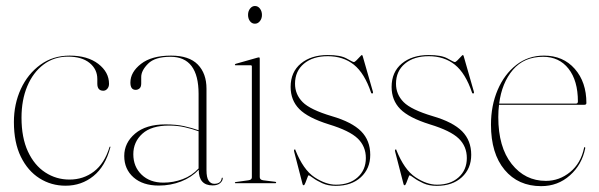

<svg xmlns="http://www.w3.org/2000/svg" viewBox="-20 -626 2046 656"><path d="M352.5 -339.5Q352.5 -329.5 346.8 -322.8Q341 -316 333 -316Q312.5 -316 312.5 -340V-356Q312.5 -389.5 286 -411Q259.5 -432.5 212.5 -432.5Q164.5 -432.5 128.8 -405.5Q93 -378.5 73.2 -331.5Q53.5 -284.5 53.5 -224Q53.5 -155.5 75.5 -108.2Q97.5 -61 134.8 -36.8Q172 -12.5 217.5 -12.5Q265 -12.5 301 -40Q337 -67.5 354 -123Q354.5 -125 356 -125Q358.5 -125 357 -122.5Q340 -57.5 299.2 -24.5Q258.5 8.5 204 8.5Q155 8.5 115 -16.8Q75 -42 51.2 -90.5Q27.5 -139 27.5 -209Q27.5 -270.5 51.2 -322Q75 -373.5 118 -404.8Q161 -436 218 -436Q279 -436 315.8 -407.8Q352.5 -379.5 352.5 -339.5Z M404.5 -93Q404.5 -138 441.5 -169.5Q478.5 -201 545.5 -201Q582.5 -201 609.2 -195Q636 -189 658.5 -181V-305Q658.5 -432 562.5 -432Q509.5 -432 486 -408.5Q462.5 -385 462.5 -363V-341Q462.5 -329 456.8 -324Q451 -319 443.5 -319Q425.5 -319 425.5 -344Q425.5 -379.5 461.8 -407.8Q498 -436 564.5 -436Q626 -436 655.8 -405.5Q685.5 -375 685.5 -323V-45Q685.5 -19 693 -8.5Q700.5 2 712 2Q735 2 737.5 -17Q737.5 -19 739.5 -19Q741 -19 741 -17Q741 -8 732 -0.2Q723 7.5 706.5 7.5Q659 7.5 659 -46Q634.5 -20 598.8 -6Q563 8 522.5 8Q468 8 436.2 -20Q404.5 -48 404.5 -93ZM435.5 -99Q435.5 -56.5 463.8 -29.2Q492 -2 538.5 -2Q572 -2 603.8 -13.8Q635.5 -25.5 658.5 -50.5V-177.5Q636.5 -185.5 611.5 -191.2Q586.5 -197 557.5 -197Q497 -197 466.2 -169Q435.5 -141 435.5 -99Z M851 -545Q840.5 -545 834 -553.8Q827.5 -562.5 827.5 -575Q827.5 -588 834.5 -596.8Q841.5 -605.5 851 -605.5Q861.5 -605.5 868.2 -596.5Q875 -587.5 875 -575Q875 -562.5 868 -553.8Q861 -545 851 -545ZM867.5 -426V-21Q867.5 -11.5 879.5 -10L919.5 -5Q923.5 -5 923.5 -2Q923.5 0 920.5 0H784.5Q782.5 0 782.5 -2Q782.5 -3.5 785.5 -4L828.5 -10Q840.5 -11.5 840.5 -20V-399Q840.5 -403 836.5 -403H784.5Q782.5 -403 782.5 -405Q782.5 -406.5 785.5 -408L859.5 -429Q862.5 -430 864.5 -430Q867.5 -430 867.5 -426Z M1128 5Q1174 5 1202 -20.2Q1230 -45.5 1230 -86Q1230 -126 1202.2 -152.8Q1174.5 -179.5 1104 -201Q1032 -223.5 1002.5 -253.5Q973 -283.5 973 -329Q973 -380 1008 -409Q1043 -438 1100 -438Q1143.5 -438 1164.5 -426Q1185.5 -414 1189 -414Q1192 -414 1198 -420Q1204 -426 1209.5 -432Q1215 -438 1216 -438Q1218 -438 1219 -435L1254 -313Q1255.5 -308.5 1253 -307Q1250 -305.5 1248 -309Q1225.5 -376 1189 -405Q1152.5 -434 1100 -434Q1049 -434 1018.5 -408.5Q988 -383 988 -340Q988 -303.5 1014 -277.2Q1040 -251 1114 -229Q1182.5 -209 1213.8 -177.5Q1245 -146 1245 -97Q1245 -50 1213 -20.5Q1181 9 1127 9Q1100.5 9 1081 0Q1061.5 -9 1049.5 -18Q1037.5 -27 1034 -27Q1033 -27 1030 -18.5Q1027 -10 1023.5 -1.5Q1020 7 1018 7Q1015 7 1014 4L985 -108Q983.5 -114 986 -115Q989 -116.5 989 -114Q1016 -46 1054.5 -20.5Q1093 5 1128 5Z M1473 5Q1519 5 1547 -20.2Q1575 -45.5 1575 -86Q1575 -126 1547.2 -152.8Q1519.5 -179.5 1449 -201Q1377 -223.5 1347.5 -253.5Q1318 -283.5 1318 -329Q1318 -380 1353 -409Q1388 -438 1445 -438Q1488.5 -438 1509.5 -426Q1530.5 -414 1534 -414Q1537 -414 1543 -420Q1549 -426 1554.5 -432Q1560 -438 1561 -438Q1563 -438 1564 -435L1599 -313Q1600.5 -308.5 1598 -307Q1595 -305.5 1593 -309Q1570.5 -376 1534 -405Q1497.5 -434 1445 -434Q1394 -434 1363.5 -408.5Q1333 -383 1333 -340Q1333 -303.5 1359 -277.2Q1385 -251 1459 -229Q1527.5 -209 1558.8 -177.5Q1590 -146 1590 -97Q1590 -50 1558 -20.5Q1526 9 1472 9Q1445.5 9 1426 0Q1406.5 -9 1394.5 -18Q1382.5 -27 1379 -27Q1378 -27 1375 -18.5Q1372 -10 1368.5 -1.5Q1365 7 1363 7Q1360 7 1359 4L1330 -108Q1328.5 -114 1331 -115Q1334 -116.5 1334 -114Q1361 -46 1399.5 -20.5Q1438 5 1473 5Z M1983.5 -274Q1983.5 -268 1976.5 -268H1685Q1682.5 -248 1682.5 -226Q1682.5 -123.5 1728.2 -65.8Q1774 -8 1845 -8Q1891 -8 1927.8 -38Q1964.5 -68 1975.5 -120.5Q1976.5 -123.5 1977.5 -123.5Q1980 -123.5 1979.5 -119.5Q1968.5 -63.5 1927.2 -26.8Q1886 10 1829 10Q1750.5 10 1704 -45.8Q1657.5 -101.5 1657.5 -200Q1657.5 -265 1680.2 -318.5Q1703 -372 1743.8 -404Q1784.5 -436 1838.5 -436Q1904 -436 1943.8 -390.8Q1983.5 -345.5 1983.5 -274ZM1835.5 -432Q1770.5 -432 1732.5 -387.5Q1694.5 -343 1685.5 -272H1947.5Q1954.5 -272 1954.5 -279Q1954.5 -350.5 1922.5 -391.2Q1890.5 -432 1835.5 -432Z"/></svg>

Font: Fraunces 144pt S000 Thin
Style: Regular
Weight: 100
Version: Version 1.000; ttfautohint (v1.8.3)